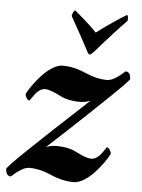

<svg xmlns="http://www.w3.org/2000/svg" viewBox="-65 -695 545 738"><g transform="rotate(5 207.0 -326.0)"><path d="M266.6 -491.2Q260.7 -491.2 255.9 -501Q242.2 -527.8 226.1 -556.9Q210 -585.9 197.8 -607.4Q185.5 -628.9 183.6 -632.8Q187.5 -652.3 195.3 -655.3Q253.9 -606.9 281.2 -577.1Q304.2 -595.2 342 -620.8Q379.9 -646.5 395.5 -655.3Q398.4 -653.8 399.7 -647Q400.9 -640.1 399.4 -632.8Q356.4 -589.8 279.3 -501Q269.5 -491.2 266.6 -491.2ZM166 -439.5Q210.4 -439.5 258.8 -418Q300.8 -399.4 339.8 -399.4Q366.7 -399.4 408.2 -438.5Q411.1 -438.5 413.8 -438Q416.5 -437.5 418.5 -436Q420.4 -434.6 421.9 -433.3Q423.3 -432.1 424.3 -429.9Q425.3 -427.7 426 -426.3Q426.8 -424.8 427.2 -422.1Q427.7 -419.4 428 -418.2Q428.2 -417 428.5 -414.3Q428.7 -411.6 428.7 -411.1Q428.7 -405.3 354.7 -334Q280.8 -262.7 205.1 -192.6Q129.4 -122.6 128.9 -122.1Q148.4 -129.9 169.9 -129.9Q213.9 -129.9 243.2 -115.2Q244.6 -114.3 253.7 -110.1Q262.7 -106 267.3 -103.8Q272 -101.6 279.8 -98.6Q287.6 -95.7 294.2 -94.2Q300.8 -92.8 306.6 -92.8Q316.9 -92.8 326.9 -99.6Q336.9 -106.4 342.5 -113.5Q348.1 -120.6 355 -130.9Q361.8 -141.1 362.3 -141.6Q368.7 -141.6 373.8 -133.5Q378.9 -125.5 379.9 -118.2Q372.1 -102.5 358.2 -83Q344.2 -63.5 326.2 -43.7Q308.1 -23.9 286.6 -10.5Q265.1 2.9 247.1 2.9Q202.6 2.9 154.3 -18.6Q112.3 -37.1 73.2 -37.1Q46.4 -37.1 4.9 2Q2 2 -0.7 1.5Q-3.4 1 -5.4 -0.5Q-7.3 -2 -8.8 -3.2Q-10.3 -4.4 -11.2 -6.6Q-12.2 -8.8 -12.9 -10.3Q-13.7 -11.7 -14.2 -14.4Q-14.6 -17.1 -14.9 -18.3Q-15.1 -19.5 -15.4 -22.2Q-15.6 -24.9 -15.6 -25.4Q-15.6 -32.2 58.8 -103.5Q133.3 -174.8 208.5 -244.1Q283.7 -313.5 284.2 -314.5Q264.6 -306.6 243.2 -306.6Q199.2 -306.6 169.9 -321.3Q168.5 -322.3 159.4 -326.4Q150.4 -330.6 145.8 -332.8Q141.1 -335 133.3 -337.9Q125.5 -340.8 118.9 -342.3Q112.3 -343.8 106.4 -343.8Q96.2 -343.8 86.2 -336.9Q76.2 -330.1 70.6 -323Q64.9 -315.9 58.1 -305.7Q51.3 -295.4 50.8 -294.9Q43.9 -294.9 39.1 -303Q34.2 -311 33.2 -318.4Q41 -334 54.9 -353.5Q68.8 -373 86.9 -392.8Q105 -412.6 126.5 -426Q147.9 -439.5 166 -439.5Z"/></g></svg>

Font: Crimson
Style: BoldItalic
Weight: 700
Italic angle: -11°
Version: Version 0.8